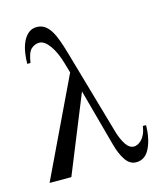

<svg xmlns="http://www.w3.org/2000/svg" viewBox="-106 -762 722 852"><g transform="rotate(-15 255.5 -336.0)"><path d="M499 -137Q498 -74 477 -31.5Q456 11 415 11Q386 11 366.5 -17.5Q347 -46 335 -90L263 -355L119 0H19L234 -450L221 -495Q206 -548 182.5 -580.5Q159 -613 135 -613Q115 -613 98.5 -598.5Q82 -584 75 -536H60Q60 -560 64 -586Q68 -612 77.5 -633.5Q87 -655 103 -669Q119 -683 142 -683Q163 -683 178.5 -672.5Q194 -662 206 -642.5Q218 -623 228 -595Q238 -567 248 -532L360 -142Q370 -108 386 -83.5Q402 -59 424 -59Q430 -59 439.5 -63Q449 -67 458 -76Q467 -85 474 -100Q481 -115 484 -137Z"/></g></svg>

Font: STIXGeneralUnicodeRegular
Style: Regular
Weight: 400
Designer: MicroPress Inc., with final additions and corrections provided by Coen Hoffman, Elsevier (retired)
Version: Version 1.1.0